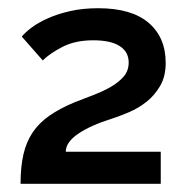

<svg xmlns="http://www.w3.org/2000/svg" viewBox="-20 -836 456 467"><path d="M30 -389Q30 -430 37 -460.5Q44 -491 59.5 -514Q75 -537 100 -554.5Q125 -572 161 -587Q184 -596 207.5 -605Q231 -614 250 -625Q269 -636 281 -650Q293 -664 293 -684Q293 -710 271 -724Q249 -738 207 -738Q163 -738 132 -722Q101 -706 84 -689L33 -747Q41 -757 57 -769Q73 -781 96.5 -791.5Q120 -802 150.5 -809Q181 -816 219 -816Q300 -816 341.5 -780.5Q383 -745 383 -683Q383 -650 369.5 -627Q356 -604 336.5 -588.5Q317 -573 293.5 -563Q270 -553 251 -547Q200 -531 170 -510.5Q140 -490 140 -467H371V-389Z"/></svg>

Font: IngvarSans
Style: Bold
Weight: 700
Version: Version 3.000